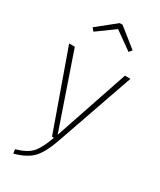

<svg xmlns="http://www.w3.org/2000/svg" viewBox="-239 -845 929 1118"><g transform="rotate(30 225.5 -286.0)"><path d="M107 -650 90 -670 215 -770H234L359 -670L343 -650L224 -735ZM431 -520 249 2Q218 92 179 134Q140 176 58 198L54 171Q127 150 157.5 115.5Q188 81 217 0H204L19 -520H57L227 -26L394 -520Z"/></g></svg>

Font: Fira Sans UltraLight
Style: Regular
Weight: 200
Designer: Carrois Corporate & Edenspiekermann AG
Foundry: Carrois Corporate GbR & Edenspiekermann AG
Version: Version 4.106;PS 004.106;hotconv 1.0.70;makeotf.lib2.5.58329